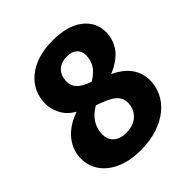

<svg xmlns="http://www.w3.org/2000/svg" viewBox="-193 -821 969 969"><g transform="rotate(-45 292.0 -336.5)"><path d="M556 -530Q556 -477 525 -433.5Q494 -390 424 -361Q485 -332 513 -291.5Q541 -251 541 -200Q541 -158 522.5 -118.5Q504 -79 468 -49Q432 -19 379 -1Q326 17 257 17Q199 17 153.5 2.5Q108 -12 77 -37Q46 -62 30 -95Q14 -128 14 -165Q14 -226 52.5 -274.5Q91 -323 166 -350Q122 -376 102.5 -414Q83 -452 83 -490Q83 -533 100 -569.5Q117 -606 149.5 -633Q182 -660 228.5 -675Q275 -690 335 -690Q441 -690 498.5 -645Q556 -600 556 -530ZM382 -199Q382 -235 354.5 -258Q327 -281 258 -304Q177 -258 177 -175Q177 -140 201 -118.5Q225 -97 268 -97Q322 -97 352 -126.5Q382 -156 382 -199ZM238 -492Q238 -463 257.5 -442Q277 -421 327 -403Q370 -429 386 -457.5Q402 -486 402 -518Q402 -548 382.5 -565Q363 -582 330 -582Q286 -582 262 -558Q238 -534 238 -492Z"/></g></svg>

Font: Qjlgwqiwhsfqbnnlvksmvfsycuq
Style: Regular
Weight: 700
Italic angle: -8°
Designer: Carrois Corporate & Edenspiekermann
Foundry: Carrois Corporate GbR & Edenspiekermann AG
Version: Version 2.001